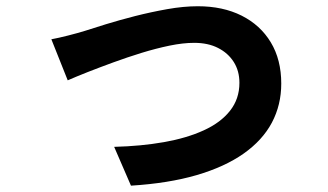

<svg xmlns="http://www.w3.org/2000/svg" viewBox="-20 -548 1040 609"><path d="M142.9 -423.4Q165.7 -427.6 195.9 -435.3Q226.2 -443 248.9 -450Q274.3 -458.3 316.2 -471.2Q358.1 -484.1 408.4 -497Q458.8 -509.8 510.5 -519Q562.2 -528.2 607.6 -528.2Q686.9 -528.2 746.4 -498.4Q805.9 -468.5 839 -413.6Q872.1 -358.7 872.1 -282.9Q872.1 -215.2 842.4 -159.1Q812.6 -103 752.7 -60.8Q692.7 -18.6 603.5 7.5Q514.3 33.5 395.4 40.9L342.1 -82.2Q427.7 -84.4 500.1 -97.2Q572.6 -110 626.3 -134.6Q680.1 -159.1 709.7 -196.8Q739.4 -234.5 739.4 -285.2Q739.4 -323.1 721.5 -351.3Q703.6 -379.6 671.8 -395.8Q640 -412.1 595.9 -412.1Q560.8 -412.1 517.9 -403.3Q475 -394.4 429.4 -380.4Q383.7 -366.3 339.7 -350.2Q295.6 -334.1 257.9 -319.3Q220.3 -304.4 194.8 -293.2Z"/></svg>

Font: Noto Sans KR Thin
Style: Regular
Weight: 100
Designer: Ryoko NISHIZUKA 西塚涼子 (kana, bopomofo & ideographs); Paul D. Hunt (Latin, Greek & Cyrillic); Sandoll Communications 산돌커뮤니
Foundry: Adobe
Version: Version 2.004-H2;hotconv 1.0.118;makeotfexe 2.5.65603